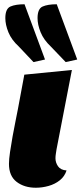

<svg xmlns="http://www.w3.org/2000/svg" viewBox="-20 -860 382 900"><path d="M288 -569 218 -642Q185 -673 170.5 -708.5Q156 -744 156 -775Q156 -819 180 -829.5Q204 -840 246 -840L342 -581ZM137 -569 68 -642Q34 -673 19.5 -708.5Q5 -744 5 -775Q5 -819 29 -829.5Q53 -840 95 -840L191 -581ZM148 20Q94 20 58 -7.5Q22 -35 22 -92Q22 -113 27 -147.5Q32 -182 39 -220.5Q46 -259 53 -293.5Q60 -328 64 -349L94 -510L317 -532L245 -160Q244 -152 242 -140.5Q240 -129 240 -118Q240 -98 252 -80.5Q264 -63 292 -61Q283 -33 260.5 -15Q238 3 208 11.5Q178 20 148 20Z"/></svg>

Font: Sansita Swashed Black
Style: Regular
Weight: 900
Designer: Pablo Cosgaya
Foundry: Omnibus-Type
Version: Version 1.003; ttfautohint (v1.8.3)